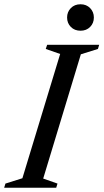

<svg xmlns="http://www.w3.org/2000/svg" viewBox="-40 -880 486 900"><path d="M242 -627 174.5 -650.5 181 -670H425L419 -650.5L339 -625.5L162.5 -43L229.5 -19.5L223.5 0H-20.5L-14.5 -19.5L65 -44.5ZM337.5 -736Q309.5 -736 292 -753.8Q274.5 -771.5 274.5 -798Q274.5 -824 292 -842Q309.5 -860 337.5 -860Q365 -860 382.5 -842Q400 -824 400 -798Q400 -771.5 382.5 -753.8Q365 -736 337.5 -736Z"/></svg>

Font: Newsreader Text Medium
Style: Italic
Weight: 500
Italic angle: -17°
Designer: Hugues Gentile
Foundry: Production Type
Version: Version 1.001